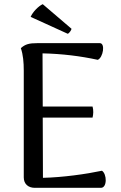

<svg xmlns="http://www.w3.org/2000/svg" viewBox="-20 -901 580 921"><path d="M323 -763 185 -881C165 -872 137 -844 127 -820L305 -739C313 -742 323 -758 323 -763ZM469 -82C394 -66 280 -50 186 -48L185 -337H424C428 -353 429 -372 424 -390H185L184 -645C278 -643 366 -632 449 -614C475 -625 486 -694 459 -694H159C120 -694 101 -689 80 -670C91 -638 94 -602 94 -562V-50C94 -18 116 0 147 0H464C495 0 493 -67 469 -82Z"/></svg>

Font: Arima Koshi Medium
Style: Regular
Weight: 500
Designer: Joana Correia and Natanael Gama
Foundry: NDISCOVER
Version: Version 1.019;PS 001.019;hotconv 1.0.88;makeotf.lib2.5.64775